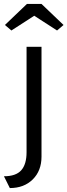

<svg xmlns="http://www.w3.org/2000/svg" viewBox="-41 -760 343 976"><path d="M9 196 -21 136Q40 136 67 105.5Q94 75 94 14V-522H170V36Q170 108 125.5 152Q81 196 9 196ZM17 -605 -16 -633 96 -740H170L282 -633L249 -605L133 -680Z"/></svg>

Font: Lexend Light
Style: Regular
Weight: 300
Designer: Bonnie Shaver-Troup, Thomas Jockin
Foundry: Lexend
Version: Version 1.007; ttfautohint (v1.8.3)